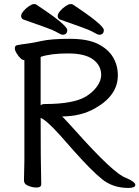

<svg xmlns="http://www.w3.org/2000/svg" viewBox="-20 -906 686 945"><path d="M612 19Q536 19 483 -23.5Q430 -66 343 -164L275 -241Q208 -315 180 -326Q180 -115 183 1Q183 17 159 17Q140 17 119 8.5Q98 0 98 -17L100 -116V-610Q82 -610 61 -645Q53 -658 53 -669Q53 -682 66 -684Q86 -688 112 -691Q138 -694 185.5 -704.5Q233 -715 323 -715Q412 -715 462.5 -689.5Q513 -664 536.5 -624Q560 -584 560 -535Q560 -436 448 -373Q378 -333 286 -333Q307 -312 350 -264Q540 -51 599 -31Q646 -11 646 4Q646 19 612 19ZM180 -387Q185 -394 201 -394Q341 -394 403 -431Q437 -452 457.5 -480.5Q478 -509 478 -537Q478 -584 438 -613.5Q398 -643 315 -643Q230 -643 180 -626ZM288 -735Q281 -735 260.5 -747Q240 -759 192.5 -775.5Q145 -792 95 -810Q84 -815 84 -828Q84 -838 96 -852Q108 -866 123 -876Q138 -886 147 -886Q154 -886 158 -884Q311 -783 311 -758Q311 -735 288 -735ZM468 -735Q461 -735 440.5 -747Q420 -759 372.5 -775.5Q325 -792 275 -810Q264 -815 264 -828Q264 -838 276 -852Q288 -866 303 -876Q318 -886 327 -886Q334 -886 338 -884Q491 -783 491 -758Q491 -735 468 -735Z"/></svg>

Font: LXGW WenKai TC
Style: Bold
Weight: 700
Designer: LXGW / Fontworks Inc.
Foundry: LXGW / Fontworks Inc.
Version: Version 1.330;April 28, 2024